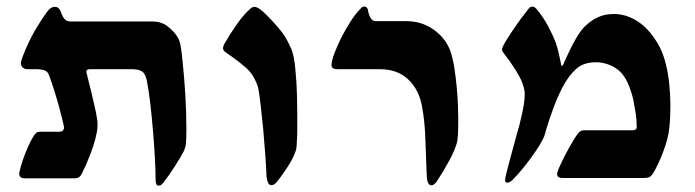

<svg xmlns="http://www.w3.org/2000/svg" viewBox="-20 -548 2139 591"><path d="M467.8 23.4Q459 23.4 459 5.9Q459 -21.5 456.8 -61.5Q454.6 -101.6 450.9 -145.3Q447.3 -189 442.6 -229Q438 -269 432.6 -296.4Q428.7 -319.3 418.5 -327.1Q408.2 -335 385.7 -335H256.8Q245.6 -335 245.6 -327.1L249 -313Q254.4 -292 261.7 -262Q269 -231.9 274.7 -205.1Q280.3 -178.2 280.3 -165.5Q280.3 -152.3 278.1 -141.4Q275.9 -130.4 273.4 -120.1Q268.6 -100.6 256.6 -69.3Q244.6 -38.1 230.5 -10.7Q224.1 1 210.4 1H56.6Q39.1 1 39.1 -14.2Q39.1 -16.6 41 -23.4Q47.4 -50.8 61.3 -84.5Q75.2 -118.2 87.4 -134.8Q91.3 -140.1 95.9 -141.4Q100.6 -142.6 104.5 -142.6H163.6Q170.4 -142.6 173.8 -146.5Q177.2 -150.4 177.2 -154.8Q177.2 -157.7 173.1 -175.3Q168.9 -192.9 162.1 -218Q155.3 -243.2 147 -269.5Q138.7 -295.9 130.9 -316.4Q126.5 -329.1 115.5 -332Q104.5 -335 95.7 -335H62.5Q57.6 -335 51 -339.4Q44.4 -343.8 44.4 -354Q44.4 -359.4 49.3 -372.6Q66.4 -417 85.2 -450Q104 -482.9 126.5 -513.7Q130.4 -519 136 -522.9Q141.6 -526.9 149.4 -526.9Q157.2 -526.9 161.9 -521Q166.5 -515.1 167.5 -511.2Q173.3 -494.6 179.7 -488.3Q186 -481.9 196.8 -481.9H448.2Q477.1 -481.9 496.1 -466.8Q515.1 -451.7 524.9 -436.5Q533.2 -424.3 536.4 -404.5Q539.6 -384.8 542 -358.9Q547.4 -307.6 550.5 -255.1Q553.7 -202.6 553.7 -150.4Q553.7 -117.7 552.2 -105.5Q550.8 -93.3 544.9 -81.1Q537.6 -66.9 519.8 -38.6Q502 -10.3 481.9 15.6Q480 18.1 476.6 20.8Q473.1 23.4 467.8 23.4Z M815.4 22Q808.1 22 804.7 13.2Q801.3 4.4 800.3 -5.9Q799.3 -33.2 796.6 -71.3Q793.9 -109.4 790.3 -148.9Q786.6 -188.5 782.7 -221.4Q778.8 -254.4 775.9 -271.5Q773.9 -284.7 763.9 -304.7Q753.9 -324.7 737.8 -338.9Q714.8 -358.9 697.5 -370.8Q680.2 -382.8 672.9 -388.2Q666.5 -393.6 666.5 -399.9Q666.5 -404.8 669.9 -411.6Q687 -441.9 708.3 -472.4Q729.5 -502.9 752.9 -523.4Q758.3 -526.9 763.7 -526.9Q766.6 -526.9 772.5 -524.4Q784.7 -518.1 802.2 -500.2Q819.8 -482.4 835.7 -463.9Q851.6 -445.3 857.4 -435.1Q864.3 -424.3 875.2 -400.6Q886.2 -377 889.6 -329.1Q893.1 -294.9 894 -257.6Q895 -220.2 895 -187Q895 -167.5 895 -149.4Q895 -131.3 894 -116.2Q893.6 -105.5 892.8 -95.9Q892.1 -86.4 886.2 -72.8Q878.4 -53.7 860.8 -27.3Q843.3 -1 831.1 13.2Q823.2 22 815.4 22Z M1307.6 22.5Q1302.2 22.5 1298.3 15.9Q1294.4 9.3 1293.5 -7.8Q1291 -67.4 1289.3 -120.8Q1287.6 -174.3 1279.3 -218.8Q1270.5 -271 1237.1 -303Q1203.6 -335 1149.9 -335H1019Q1000.5 -335 1000.5 -347.2Q1000.5 -359.9 1009 -383.1Q1017.6 -406.2 1030.8 -432.4Q1043.9 -458.5 1059.1 -481.9Q1074.2 -505.4 1087.4 -518.6Q1089.4 -521 1092.8 -524.4Q1096.2 -527.8 1100.1 -527.8Q1110.4 -527.8 1112.3 -518.1Q1118.7 -482.9 1135.7 -482.9H1230.5Q1277.3 -482.9 1313.5 -457.8Q1349.6 -432.6 1364.7 -395Q1373 -373 1377.9 -343Q1382.8 -313 1385.7 -281.2Q1388.7 -249.5 1389.6 -223.1Q1390.6 -196.8 1390.6 -182.1Q1390.6 -145 1389.4 -130.9Q1388.2 -116.7 1387.2 -111.3Q1380.4 -85.9 1362.1 -52.2Q1343.8 -18.6 1323.7 11.7Q1314.9 22.5 1307.6 22.5Z M1541.5 14.2Q1534.7 14.2 1534.7 5.9Q1534.7 0.5 1541.3 -25.1Q1547.9 -50.8 1556.4 -82Q1564.9 -113.3 1570.8 -134.8Q1579.1 -161.6 1587.2 -198.5Q1595.2 -235.4 1595.2 -258.3Q1595.2 -268.1 1592.5 -277.8Q1589.8 -287.6 1587.4 -293.9Q1581.5 -309.6 1565.2 -335.4Q1548.8 -361.3 1531.2 -383.3Q1528.8 -386.7 1527.1 -389.2Q1525.4 -391.6 1525.4 -395Q1525.4 -399.9 1528.8 -406.7Q1535.6 -420.9 1558.3 -454.8Q1581.1 -488.8 1607.4 -521.5Q1612.3 -527.8 1619.6 -527.8Q1625 -527.8 1631.8 -520Q1652.3 -495.6 1667.5 -466.8Q1682.6 -438 1689.9 -418.9Q1694.8 -405.3 1698.7 -388.7Q1702.6 -372.1 1705.1 -360.1Q1707.5 -348.1 1707.5 -347.2Q1707.5 -345.7 1709 -345.7Q1711.9 -345.7 1713.4 -349.1Q1720.7 -364.7 1731 -387.2Q1741.2 -409.7 1754.2 -431.6Q1767.1 -453.6 1780.8 -467.3Q1800.8 -486.3 1821.8 -495.6Q1842.8 -504.9 1869.6 -504.9Q1903.3 -504.9 1935.3 -486.8Q1967.3 -468.8 1992.2 -433.1Q2014.6 -402.8 2025.4 -366Q2036.1 -329.1 2039.8 -292.7Q2043.5 -256.3 2043.5 -226.6Q2043.5 -181.6 2040 -152.3Q2036.6 -121.1 2021.5 -81.1Q2006.3 -41 1990.7 -15.1Q1984.9 -5.9 1978.5 -2.9Q1972.2 0 1961.9 0H1712.4Q1705.1 0 1700 -2.4Q1694.8 -4.9 1694.8 -14.2Q1694.8 -15.1 1697.5 -22.9Q1700.2 -30.8 1703.6 -37.6Q1715.3 -64 1732.4 -94.5Q1749.5 -125 1760.3 -138.7Q1764.2 -142.6 1767.6 -144.8Q1771 -147 1780.3 -147H1926.3Q1939.9 -147 1939.9 -156.7Q1939.9 -179.2 1936.5 -200.4Q1933.1 -221.7 1929.7 -239.7Q1926.3 -256.8 1917.5 -280.3Q1908.7 -303.7 1895.5 -320.3Q1881.8 -336.9 1859.6 -346.7Q1837.4 -356.4 1814.5 -356.4Q1775.9 -356.4 1752.7 -335.2Q1729.5 -314 1710.9 -278.3Q1695.3 -247.6 1682.9 -213.9Q1670.4 -180.2 1661.6 -150.4Q1659.2 -141.6 1657.2 -134.5Q1655.3 -127.4 1650.4 -118.2Q1643.1 -103.5 1627.7 -80.8Q1612.3 -58.1 1593.8 -34.9Q1575.2 -11.7 1558.1 5.4Q1549.3 14.2 1541.5 14.2Z"/></svg>

Font: David Libre
Style: Bold
Weight: 700
Designer: Ismar David, J. Victor Gaultney, Annie Olsen and Meir Sadan
Foundry: Monotype Imaging Inc. & SIL International
Version: Version 1.100; ttfautohint (v1.8.4.7-5d5b)